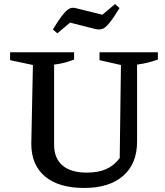

<svg xmlns="http://www.w3.org/2000/svg" viewBox="-20 -920 816 951"><path d="M397 11Q271 11 203 -46Q135 -103 135 -208L143 -598L30 -622V-661H347V-625Q327 -617 303.5 -610.5Q280 -604 248 -600V-203Q248 -136 289.5 -100.5Q331 -65 410 -65Q466 -65 505 -82Q544 -99 573 -137L579 -598L473 -622V-661H762V-625Q740 -617 714.5 -610.5Q689 -604 659 -600V-219Q659 -109 590 -49Q521 11 397 11ZM264 -755 242 -774Q268 -817 285.5 -840Q303 -863 315.5 -872Q328 -881 338.5 -881.5Q349 -882 362 -878L487 -847L550 -900L572 -880Q540 -828 520.5 -804.5Q501 -781 486 -776.5Q471 -772 453 -776L327 -808Z"/></svg>

Font: Piazzolla Thin SemiBold
Style: Regular
Weight: 600
Version: Version 2.005